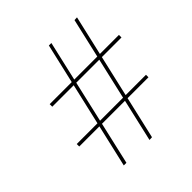

<svg xmlns="http://www.w3.org/2000/svg" viewBox="-201 -904 1059 1059"><g transform="rotate(-45 328.0 -374.5)"><path d="M365.5 6 540.5 -754 561 -755 386 5ZM66 -242.5V-262H606V-242.5ZM166 5 341.5 -755H361L186.5 5ZM116 -503V-523H656V-503Z"/></g></svg>

Font: Bodoni Moda 11pt Black
Style: Italic
Weight: 900
Italic angle: -13°
Designer: Owen Earl
Foundry: indestructible type
Version: Version 2.004